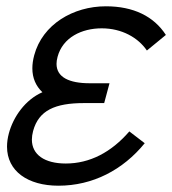

<svg xmlns="http://www.w3.org/2000/svg" viewBox="-20 -575 547 610"><path d="M390.9 -157.5C333.5 -91 265 -55.5 189 -55.5C121.5 -55.5 81.3 -83.7 81.3 -131.4C81.3 -139.9 82.6 -148.9 85.1 -158.5C102.8 -224.5 155 -247.5 247 -247.5H311L327.9 -310.5H264.9C200.2 -310.5 159.6 -329.4 159.6 -372.1C159.6 -378.9 160.7 -386.4 162.9 -394.5C179.3 -456 239.6 -485 303.1 -485C367.1 -485 418.7 -455.5 446.7 -414.5L507 -464C468.8 -523 404.4 -555 316.4 -555C212.4 -555 115 -497.5 88.7 -399.5C84.7 -384.6 82.8 -370.8 82.8 -357.9C82.8 -327 93.9 -301.8 114.7 -282C59.8 -258 22.2 -203.5 8.2 -151.5C4.2 -136.5 2.3 -122.3 2.3 -109C2.3 -31.3 68.3 15 165.6 15C274.6 15 370.5 -35 439.8 -120Z"/></svg>

Font: Manrope
Style: RegularItalic
Weight: 400
Italic angle: -15°
Designer: Mikhail Sharanda
Foundry: Mikhail Sharanda
Version: Version 4.502;hotconv 1.0.109;makeotfexe 2.5.65596